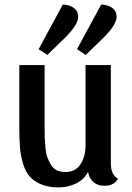

<svg xmlns="http://www.w3.org/2000/svg" viewBox="-20 -793 572 835"><path d="M253 -773Q281 -773 300.5 -759Q320 -745 320 -720Q320 -686 265 -631L186 -554L148 -579ZM420 -773Q448 -773 467.5 -759Q487 -745 487 -720Q487 -686 432 -631L353 -554L315 -579ZM462 -82Q462 -33 493 -16Q477 15 434 15Q405 15 386 -1.5Q367 -18 363 -46Q347 -13 311.5 4.5Q276 22 235 22Q191 22 159.5 9Q128 -4 109.5 -25Q91 -46 80.5 -80.5Q70 -115 67 -150.5Q64 -186 64 -236V-510H174V-241Q174 -211 174.5 -194.5Q175 -178 177.5 -151Q180 -124 186 -108.5Q192 -93 201.5 -76.5Q211 -60 227 -52.5Q243 -45 265 -45Q308 -45 330 -78.5Q352 -112 352 -162V-510H462Z"/></svg>

Font: Sansita
Style: Regular
Weight: 400
Designer: Pablo Cosgaya
Foundry: Omnibus-Type
Version: Version 1.006;hotconv 1.0.109;makeotfexe 2.5.65596